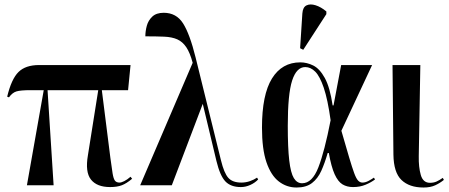

<svg xmlns="http://www.w3.org/2000/svg" viewBox="-20 -826 2001 856"><path d="M100 0 175 -424H116Q72 -424 53.5 -418.5Q35 -413 20 -392L12 -395Q31 -474 62.5 -505Q94 -536 154 -536H562L551 -424H434L472 -123Q478 -77 482 -53Q486 -29 492.5 -20.5Q499 -12 513 -12Q521 -12 534 -18.5Q547 -25 562 -38L569 -29Q544 -8 523 0Q502 8 471 8Q412 8 385.5 -25.5Q359 -59 372 -134L418 -424H192L219 0Z M605 0 839 -546Q827 -591 810.5 -615.5Q794 -640 770.5 -650.5Q747 -661 712 -662.5Q677 -664 628 -664Q628 -687 634.5 -711Q641 -735 659 -752Q677 -769 710 -769Q766 -769 796 -722Q826 -675 852 -570L965 -112Q979 -54 998 -33Q1017 -12 1056 -12Q1076 -12 1094.5 -18.5Q1113 -25 1126 -34L1131 -26Q1117 -11 1096 -1.5Q1075 8 1054 8Q1009 8 985 -17Q961 -42 945 -108L884 -363L746 0Z M1302 10Q1258 10 1223 -17Q1188 -44 1168 -102.5Q1148 -161 1148 -257Q1148 -404 1192.5 -476Q1237 -548 1319 -548Q1348 -548 1376.5 -534Q1405 -520 1428 -478.5Q1451 -437 1463 -356H1467L1501 -536H1639L1502 -243Q1523 -170 1536.5 -124.5Q1550 -79 1559 -54.5Q1568 -30 1576.5 -21Q1585 -12 1596 -12Q1609 -12 1623 -19.5Q1637 -27 1647 -34L1652 -26Q1635 -13 1610 -2.5Q1585 8 1554 8Q1527 8 1507 -4Q1487 -16 1472 -49Q1457 -82 1446 -144H1441Q1428 -99 1412.5 -64.5Q1397 -30 1371 -10Q1345 10 1302 10ZM1327 -9Q1372 -9 1399.5 -80Q1427 -151 1454 -290Q1441 -383 1423.5 -434.5Q1406 -486 1385.5 -506.5Q1365 -527 1341 -527Q1302 -527 1282.5 -467Q1263 -407 1263 -265Q1263 -167 1269.5 -111Q1276 -55 1290 -32Q1304 -9 1327 -9ZM1332 -604 1318 -611 1328 -766Q1330 -794 1346.5 -802Q1363 -810 1387 -802.5Q1411 -795 1435 -775V-763Z M1868 10Q1805 10 1770 -23.5Q1735 -57 1734 -137L1730 -536H1854L1847 -130Q1846 -81 1856 -46Q1866 -11 1897 -11Q1914 -11 1927 -17Q1940 -23 1954 -33L1959 -24Q1942 -10 1920.5 0Q1899 10 1868 10Z"/></svg>

Font: Noto Serif Display ExtraCondensed SemiBold
Style: Regular
Weight: 600
Width: 2
Designer: Monotype Design Team
Foundry: Monotype Imaging Inc.
Version: Version 2.009